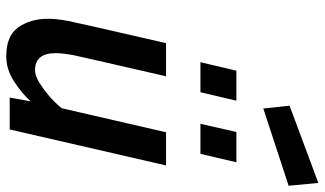

<svg xmlns="http://www.w3.org/2000/svg" viewBox="-232 -795 1038 614"><g transform="rotate(90 287.0 -488.0)"><path d="M275 -610H179L206 -725H302ZM472 -610H376L402 -725H499ZM160 11Q94 11 67 -28Q40 -67 40 -123Q40 -149 47 -187Q51 -209 118 -500H224Q159 -218 156 -202Q150 -168 150 -147Q150 -82 203 -81Q222 -81 243 -94Q264 -107 284.5 -124Q305 -141 326 -166L403 -500H509L394 0H292L304 -67Q279 -39 240.5 -14Q202 11 160 11ZM327 -811 318 -895 565 -987 574 -892Z"/></g></svg>

Font: Storia Sans SemiBold
Style: Italic
Weight: 600
Italic angle: -13°
Designer: Campivisivi
Foundry: Accademia di Belle Arti di Urbino and students of MA course of Visual design
Version: Version 60.001;May 25, 2020;FontCreator 12.0.0.2522 64-bit